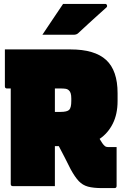

<svg xmlns="http://www.w3.org/2000/svg" viewBox="-20 -953 640 983"><path d="M261 0H46Q35 0 35 -11V-500H16Q5 -500 5 -511V-700H341Q465 -700 523.5 -646Q582 -592 582 -476V-436Q582 -369 557.5 -320Q533 -271 490 -242Q497 -231 503 -221Q510 -211 516.5 -205.5Q523 -200 533 -200H577V-1Q577 10 566 10H503Q458 10 430.5 2.5Q403 -5 383.5 -25.5Q364 -46 342 -86Q327 -116 312 -145.5Q297 -175 281 -205H261ZM293 -500H261V-380H289Q324 -380 334.5 -391Q345 -402 345 -436V-449Q345 -480 333 -490Q326 -497 315.5 -498.5Q305 -500 293 -500ZM303 -933H519Q525 -933 527.5 -926.5Q530 -920 525 -915Q498 -891 476 -871Q454 -851 431.5 -830.5Q409 -810 379 -782Q371 -775 356 -775H197Q224 -815 249.5 -853.5Q275 -892 303 -933Z"/></svg>

Font: Recursive Sn Lnr St XBk
Style: Regular
Weight: 1000
Version: Version 1.079;hotconv 1.0.112;makeotfexe 2.5.65598; ttfautoh